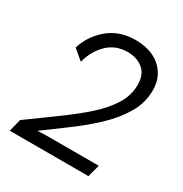

<svg xmlns="http://www.w3.org/2000/svg" viewBox="-158 -790 865 909"><g transform="rotate(30 274.5 -335.0)"><path d="M22 0 39 -68Q121 -128 193 -180Q265 -232 320 -281.5Q375 -331 406.5 -382Q438 -433 438 -490Q438 -547 404.5 -574.5Q371 -602 321 -602Q254 -602 210.5 -559Q167 -516 150 -451L95 -497Q118 -571 177.5 -620.5Q237 -670 325 -670Q381 -670 423 -650Q465 -630 489 -592.5Q513 -555 513 -504Q513 -435 477.5 -375Q442 -315 385.5 -261.5Q329 -208 263.5 -159.5Q198 -111 137 -66V-65Q148 -66 169.5 -66.5Q191 -67 200 -67H470L452 0Z"/></g></svg>

Font: Kantumruy Pro
Style: Italic
Weight: 400
Italic angle: -13°
Designer: Sovichet Tep
Foundry: Sovichet Tep
Version: Version 1.002